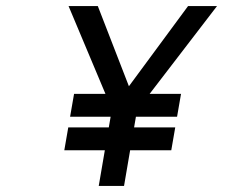

<svg xmlns="http://www.w3.org/2000/svg" viewBox="-20 -605 751 630"><path d="M574 -297H471L692 -585H597L403 -322L301 -585H205L326 -297H223L210 -222H343L337 -187H204L191 -112H324L304 5H387L407 -112H542L555 -187H420L426 -222H561Z"/></svg>

Font: Charger Monospace
Style: Regular
Weight: 400
Designer: Jasper
Foundry: Cannot Into Space Fonts
Version: Version 0.980